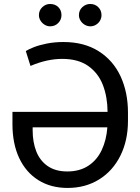

<svg xmlns="http://www.w3.org/2000/svg" viewBox="-20 -926 699 956"><path d="M617.2 -365.2V-324.2Q617.2 -226.6 579.3 -150.6Q541.5 -74.7 473.4 -32.5Q405.3 9.8 316.4 9.8Q232.9 9.8 170.9 -29.1Q108.9 -67.9 75.4 -139.4Q42 -210.9 42 -307.6V-369.1H515.6Q515.1 -443.4 492.4 -502.4Q469.7 -561.5 419.7 -597.2Q369.6 -632.8 290 -632.8Q213.9 -632.8 131.8 -597.7L108.4 -671.9Q121.6 -680.2 147.7 -690.7Q173.8 -701.2 212.4 -709Q251 -716.8 295.9 -716.8Q398.9 -716.8 471.4 -670.9Q543.9 -625 580.6 -545.4Q617.2 -465.8 617.2 -365.2ZM315.4 -72.3Q376.5 -72.3 419.7 -100.6Q462.9 -128.9 486.3 -178.5Q509.8 -228 514.6 -292H142.6V-277.3Q142.6 -217.8 160.9 -171.6Q179.2 -125.5 217.8 -98.9Q256.3 -72.3 315.4 -72.3ZM173.8 -850.6Q173.8 -874 190.4 -890.1Q207 -906.2 229.5 -906.2Q254.4 -906.2 270.3 -890.6Q286.1 -875 286.1 -850.6Q286.1 -828.1 270 -811.5Q253.9 -794.9 229.5 -794.9Q215.3 -794.9 202.4 -802.7Q189.5 -810.5 181.6 -823.5Q173.8 -836.4 173.8 -850.6ZM373 -850.6Q373 -874.5 389.9 -890.4Q406.7 -906.2 429.7 -906.2Q453.1 -906.2 469.2 -890.4Q485.4 -874.5 485.4 -850.6Q485.4 -835.9 478 -823.2Q470.7 -810.5 457.8 -802.7Q444.8 -794.9 429.7 -794.9Q415 -794.9 401.9 -802.7Q388.7 -810.5 380.9 -823.5Q373 -836.4 373 -850.6Z"/></svg>

Font: Pretendard JP
Style: Regular
Weight: 400
Designer: Base glyphs from Inter by Rasmus Andersson; Hangeul glyphs from Noto Sans CJK(Source Han Sans) by Jang Soo-young and Kan
Foundry: Kil Hyung-jin
Version: Version 1.309